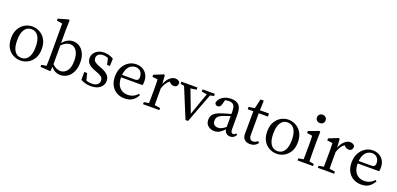

<svg xmlns="http://www.w3.org/2000/svg" viewBox="10 -1675 5424 2621"><g transform="rotate(20 2721.5 -364.0)"><path d="M267 13Q210 13 159 -14.5Q108 -42 76.5 -96.5Q45 -151 45 -232Q45 -314 77 -369Q109 -424 159.5 -452.5Q210 -481 267 -481Q324 -481 375 -453Q426 -425 458 -370Q490 -315 490 -233Q490 -152 458 -97.5Q426 -43 375 -15Q324 13 267 13ZM267 -25Q331 -25 366.5 -78Q402 -131 402 -233Q402 -335 366.5 -388.5Q331 -442 267 -442Q203 -442 168 -388Q133 -334 133 -232Q133 -130 168 -77.5Q203 -25 267 -25Z M557 0V-30L630 -42Q632 -81 632.5 -128.5Q633 -176 633 -211V-657L552 -670V-699L701 -741L713 -733L709 -574V-401Q775 -481 859 -481Q911 -481 953.5 -453Q996 -425 1021.5 -371Q1047 -317 1047 -240Q1047 -163 1020.5 -106Q994 -49 948 -18Q902 13 845 13Q810 13 775.5 -2.5Q741 -18 710 -58L704 10ZM833 -430Q807 -430 776.5 -416Q746 -402 711 -368V-95Q741 -65 770.5 -52Q800 -39 831 -39Q885 -39 923.5 -87Q962 -135 962 -233Q962 -331 926 -380.5Q890 -430 833 -430Z M1287 13Q1245 13 1211.5 3.5Q1178 -6 1142 -24V-139H1184L1209 -39Q1245 -24 1289 -24Q1345 -24 1371.5 -47Q1398 -70 1398 -105Q1398 -140 1373.5 -159.5Q1349 -179 1305 -195L1264 -210Q1213 -230 1179 -260.5Q1145 -291 1145 -343Q1145 -380 1164.5 -411Q1184 -442 1221 -461.5Q1258 -481 1312 -481Q1351 -481 1383.5 -471Q1416 -461 1447 -442L1443 -336H1402L1381 -427Q1365 -435 1347.5 -439Q1330 -443 1311 -443Q1265 -443 1241 -423Q1217 -403 1217 -371Q1217 -336 1240 -317.5Q1263 -299 1309 -281L1339 -270Q1405 -245 1438.5 -211.5Q1472 -178 1472 -127Q1472 -70 1425.5 -28.5Q1379 13 1287 13Z M1777 -442Q1747 -442 1717.5 -425.5Q1688 -409 1667.5 -373Q1647 -337 1641 -278H1820Q1857 -278 1869 -292Q1881 -306 1881 -329Q1881 -382 1853 -412Q1825 -442 1777 -442ZM1780 13Q1714 13 1663.5 -16Q1613 -45 1584.5 -98.5Q1556 -152 1556 -227Q1556 -304 1586.5 -361Q1617 -418 1667 -449.5Q1717 -481 1777 -481Q1828 -481 1868.5 -459Q1909 -437 1933 -395.5Q1957 -354 1957 -296Q1957 -260 1951 -242H1639V-241Q1639 -148 1683.5 -98Q1728 -48 1802 -48Q1890 -48 1946 -114L1965 -100Q1936 -47 1893 -17Q1850 13 1780 13Z M2046 0V-30L2118 -42Q2119 -80 2119.5 -128Q2120 -176 2120 -211V-258Q2120 -299 2119.5 -326.5Q2119 -354 2117 -385L2039 -396V-425L2178 -481L2191 -471L2199 -349Q2224 -412 2263 -446.5Q2302 -481 2343 -481Q2366 -481 2385 -471Q2404 -461 2412 -443Q2410 -377 2355 -377Q2338 -377 2323.5 -383.5Q2309 -390 2295 -403L2283 -415Q2226 -371 2200 -284V-211Q2200 -176 2200 -128.5Q2200 -81 2201 -43L2283 -30V0Z M2741 -436V-468H2919V-436L2865 -425L2702 5H2665L2487 -427L2434 -436V-468H2666V-436L2581 -424L2704 -100L2818 -424Z M3314 9Q3278 9 3255.5 -11Q3233 -31 3228 -65Q3190 -25 3158 -6Q3126 13 3084 13Q3032 13 2993.5 -17.5Q2955 -48 2955 -108Q2955 -137 2967 -163Q2979 -189 3013.5 -212Q3048 -235 3115 -255Q3141 -263 3168.5 -271Q3196 -279 3226 -287V-317Q3226 -390 3204 -415.5Q3182 -441 3133 -441Q3108 -441 3080 -434L3062 -368Q3050 -322 3013 -322Q2974 -322 2969 -362Q2983 -416 3033.5 -448.5Q3084 -481 3157 -481Q3232 -481 3268.5 -442Q3305 -403 3305 -312V-96Q3305 -64 3314.5 -51Q3324 -38 3340 -38Q3353 -38 3362 -44Q3371 -50 3380 -61L3397 -44Q3367 9 3314 9ZM3039 -123Q3039 -83 3061 -65.5Q3083 -48 3117 -48Q3141 -48 3163 -57.5Q3185 -67 3226 -98V-256Q3175 -240 3136 -226Q3092 -211 3071 -193Q3050 -175 3044.5 -157Q3039 -139 3039 -123Z M3603 13Q3552 13 3522 -14.5Q3492 -42 3492 -97Q3492 -119 3492.5 -139Q3493 -159 3493 -190L3494 -424H3413V-459L3499 -470L3531 -609H3579L3574 -468H3706V-424H3573V-108Q3573 -69 3588 -52Q3603 -35 3628 -35Q3646 -35 3662.5 -42.5Q3679 -50 3696 -64L3716 -43Q3697 -17 3669.5 -2Q3642 13 3603 13Z M3988 13Q3931 13 3880 -14.5Q3829 -42 3797.5 -96.5Q3766 -151 3766 -232Q3766 -314 3798 -369Q3830 -424 3880.5 -452.5Q3931 -481 3988 -481Q4045 -481 4096 -453Q4147 -425 4179 -370Q4211 -315 4211 -233Q4211 -152 4179 -97.5Q4147 -43 4096 -15Q4045 13 3988 13ZM3988 -25Q4052 -25 4087.5 -78Q4123 -131 4123 -233Q4123 -335 4087.5 -388.5Q4052 -442 3988 -442Q3924 -442 3889 -388Q3854 -334 3854 -232Q3854 -130 3889 -77.5Q3924 -25 3988 -25Z M4291 0V-30L4364 -43Q4365 -81 4365.5 -128.5Q4366 -176 4366 -211V-257Q4366 -299 4365.5 -326.5Q4365 -354 4363 -385L4286 -396V-425L4436 -481L4449 -471L4446 -338V-211Q4446 -176 4446.5 -128.5Q4447 -81 4448 -43L4516 -30V0ZM4402 -583Q4375 -583 4357 -599.5Q4339 -616 4339 -644Q4339 -670 4357 -687Q4375 -704 4402 -704Q4428 -704 4446 -687Q4464 -670 4464 -644Q4464 -616 4446 -599.5Q4428 -583 4402 -583Z M4586 0V-30L4658 -42Q4659 -80 4659.5 -128Q4660 -176 4660 -211V-258Q4660 -299 4659.5 -326.5Q4659 -354 4657 -385L4579 -396V-425L4718 -481L4731 -471L4739 -349Q4764 -412 4803 -446.5Q4842 -481 4883 -481Q4906 -481 4925 -471Q4944 -461 4952 -443Q4950 -377 4895 -377Q4878 -377 4863.5 -383.5Q4849 -390 4835 -403L4823 -415Q4766 -371 4740 -284V-211Q4740 -176 4740 -128.5Q4740 -81 4741 -43L4823 -30V0Z M5214 -442Q5184 -442 5154.5 -425.5Q5125 -409 5104.5 -373Q5084 -337 5078 -278H5257Q5294 -278 5306 -292Q5318 -306 5318 -329Q5318 -382 5290 -412Q5262 -442 5214 -442ZM5217 13Q5151 13 5100.5 -16Q5050 -45 5021.5 -98.5Q4993 -152 4993 -227Q4993 -304 5023.5 -361Q5054 -418 5104 -449.5Q5154 -481 5214 -481Q5265 -481 5305.5 -459Q5346 -437 5370 -395.5Q5394 -354 5394 -296Q5394 -260 5388 -242H5076V-241Q5076 -148 5120.5 -98Q5165 -48 5239 -48Q5327 -48 5383 -114L5402 -100Q5373 -47 5330 -17Q5287 13 5217 13Z"/></g></svg>

Font: Source Serif 4 Subhead
Style: Regular
Weight: 400
Designer: Frank Grießhammer
Foundry: Adobe Systems Incorporated
Version: Version 4.004;hotconv 1.0.117;makeotfexe 2.5.65602